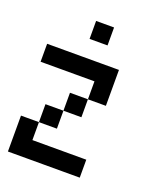

<svg xmlns="http://www.w3.org/2000/svg" viewBox="-102 -564 515 628"><g transform="rotate(20 156.0 -250.0)"><path d="M0 -312.5V-375H62.5V-312.5ZM62.5 -312.5V-375H125V-312.5ZM125 -312.5V-375H187.5V-312.5ZM187.5 -312.5V-375H250V-312.5ZM187.5 -250V-312.5H250V-250ZM125 -187.5V-250H187.5V-187.5ZM62.5 -125V-187.5H125V-125ZM0 -62.5V-125H62.5V-62.5ZM0 0V-62.5H62.5V0ZM62.5 0V-62.5H125V0ZM125 0V-62.5H187.5V0ZM187.5 0V-62.5H250V0ZM125 -437.5V-500H187.5V-437.5Z"/></g></svg>

Font: AprilSans
Style: Regular
Weight: 400
Designer: typesprite
Version: Version 1.001;PS 001.001;hotconv 1.0.88;makeotf.lib2.5.64775